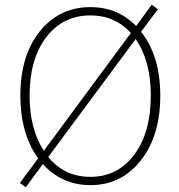

<svg xmlns="http://www.w3.org/2000/svg" viewBox="-20 -769 754 811"><path d="M553 -604 184 -106Q252 -22 362 -22Q477 -22 547 -115.5Q617 -209 617 -365Q617 -512 553 -604ZM165 -132 533 -630Q465 -704 362 -704Q246 -704 175.5 -612Q105 -520 105 -365Q105 -225 165 -132ZM647 -730 576 -635Q657 -532 657 -365Q657 -195 574.5 -91Q492 13 362 13Q242 13 161 -76L89 22L64 4L141 -100Q66 -205 66 -365Q66 -535 148.5 -637Q231 -739 362 -739Q477 -739 555 -659L621 -749Z"/></svg>

Font: Noto Sans Korean Thin
Style: Regular
Weight: 250
Designer: Ryoko NISHIZUKA  (kana & ideographs); Paul D. Hunt (Latin, Greek & Cyrillic); Wenlong ZHANG  (bopomofo); Sandoll Communi
Foundry: Adobe Systems Incorporated
Version: Version 1.0001;PS 1;hotconv 1.0.78;makeotf.lib2.5.61930